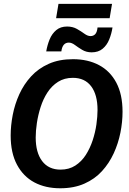

<svg xmlns="http://www.w3.org/2000/svg" viewBox="-20 -972 672 1004"><path d="M295 12.5Q217.5 12.5 159.6 -18.3Q101.7 -49.2 68.8 -110.8Q35.8 -172.5 35.8 -263.3Q35.8 -315.8 46.7 -371.7Q57.5 -427.5 81.2 -479.6Q105 -531.7 142.9 -572.9Q180.8 -614.2 235 -638.3Q289.2 -662.5 361.7 -662.5Q439.2 -662.5 497.5 -631.7Q555.8 -600.8 588.3 -539.6Q620.8 -478.3 620.8 -387.5Q620.8 -334.2 609.6 -277.9Q598.3 -221.7 574.6 -170Q550.8 -118.3 513.3 -77.1Q475.8 -35.8 421.2 -11.7Q366.7 12.5 295 12.5ZM296.7 -85Q340.8 -85 373.8 -106.2Q406.7 -127.5 428.8 -162.1Q450.8 -196.7 464.6 -238.3Q478.3 -280 484.2 -321.7Q490 -363.3 490 -396.7Q490 -476.7 456.7 -520.8Q423.3 -565 360.8 -565Q316.7 -565 283.8 -544.2Q250.8 -523.3 228.3 -488.8Q205.8 -454.2 192.5 -412.5Q179.2 -370.8 172.9 -329.2Q166.7 -287.5 166.7 -253.3Q166.7 -174.2 200.4 -129.6Q234.2 -85 296.7 -85ZM273.3 -876.7 285.8 -951.7H565.8L553.3 -876.7ZM221.7 -703.3Q227.5 -736.7 239.6 -766.2Q251.7 -795.8 274.2 -814.6Q296.7 -833.3 330.8 -833.3Q360 -833.3 382.1 -820.8Q404.2 -808.3 421.2 -795.8Q438.3 -783.3 453.3 -783.3Q468.3 -783.3 477.9 -793.3Q487.5 -803.3 490 -828.3H568.3Q563.3 -795.8 551.2 -765.8Q539.2 -735.8 516.7 -717.1Q494.2 -698.3 459.2 -698.3Q431.7 -698.3 410 -711.2Q388.3 -724.2 371.7 -736.7Q355 -749.2 340 -749.2Q306.7 -749.2 300.8 -703.3Z"/></svg>

Font: Familjen Grotesk SemiBold
Style: Italic
Weight: 600
Italic angle: -9.46201°
Designer: Anders Wikstroem, Jonas Baeckman, Matilda Gysing, Kristian Moeller
Foundry: Familjen STHLM AB
Version: Version 2.002